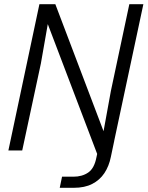

<svg xmlns="http://www.w3.org/2000/svg" viewBox="-20 -718 704 916"><path d="M448 28 208 -603 175 -415 86 0H20L168 -698H244L474 -92L509 -284L597 -698H664L515 0ZM265 178 276 125H330Q372 125 401 105Q430 85 440 33L457 -46H525L509 30Q500 75 478 108Q456 141 420 159.5Q384 178 332 178Z"/></svg>

Font: Azeret Mono ExtraLight
Style: Italic
Weight: 250
Italic angle: -12°
Designer: Martin Vácha
Foundry: Displaay
Version: Version 1.002